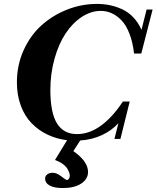

<svg xmlns="http://www.w3.org/2000/svg" viewBox="-20 -699 791 970"><path d="M297.4 251Q254.9 251 231.4 238.5Q208 226.1 208 202.6Q208 189.9 218.8 181.9Q229.5 173.8 246.1 173.8Q267.1 173.8 290 192.4Q313 210.4 318.8 210.4Q322.8 210.4 327.6 204.6Q332.5 198.7 332.5 189.9Q332.5 186.5 331.8 181.4Q331.1 176.3 326.7 165.8Q322.3 155.3 315.2 146Q308.1 136.7 293 126.5Q277.8 116.2 257.8 109.4L318.8 9.3Q265.6 2.9 220.2 -18.8Q174.8 -40.5 139.9 -76.2Q105 -111.8 85.2 -165Q65.4 -218.3 65.4 -283.2Q65.4 -370.6 99.6 -445.8Q133.8 -521 190.2 -571.5Q246.6 -622.1 319.3 -650.6Q392.1 -679.2 469.7 -679.2Q503.4 -679.2 534.7 -672.9Q565.9 -666.5 596.9 -652.3Q627.9 -638.2 653.3 -611.6Q678.7 -585 694.8 -548.3L720.7 -650.9H751L693.8 -428.7H657.2Q650.9 -485.8 634 -528.8Q617.2 -571.8 593.8 -596.2Q570.3 -620.6 544.2 -632.3Q518.1 -644 489.3 -644Q439.5 -644 392.8 -613.3Q346.2 -582.5 311.3 -529.8Q276.4 -477.1 255.4 -402.1Q234.4 -327.1 234.4 -244.1Q234.4 -129.9 267.8 -75.7Q301.3 -21.5 369.1 -21.5Q431.2 -21.5 490 -64.2Q548.8 -106.9 600.6 -186H635.3L588.4 2.9H558.1L578.1 -76.7Q544.4 -39.6 494.9 -16.4Q445.3 6.8 385.3 10.7L350.6 64.5Q424.8 116.2 424.8 169.9Q424.8 205.6 390.4 228.3Q356 251 297.4 251Z"/></svg>

Font: Elstob ExtraBold
Style: Italic
Weight: 800
Italic angle: -20°
Designer: Peter S. Baker
Version: Version 1.015